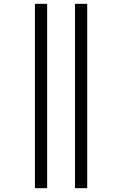

<svg xmlns="http://www.w3.org/2000/svg" viewBox="-20 -843 640 1006"><path d="M373 143V-823H437V143ZM163 143V-823H227V143Z"/></svg>

Font: Iosevka Aile Custom Light
Style: Regular
Weight: 300
Designer: Belleve Invis
Foundry: Belleve Invis
Version: Version 17.0.2; ttfautohint (v1.8.3)